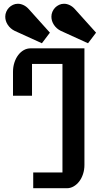

<svg xmlns="http://www.w3.org/2000/svg" viewBox="-20 -996 578 1016"><path d="M155.8 -83.5H310.5V-657.7H149.4V-489.3H48.8V-616.2Q48.8 -642.1 56.2 -664.8Q63.5 -687.5 76.2 -704.3Q88.9 -721.2 105.7 -730.7Q122.6 -740.2 142.1 -740.2H426.8V-123Q426.8 -97.7 419.4 -75.2Q412.1 -52.7 399.4 -36.1Q386.7 -19.5 369.9 -9.8Q353 0 334 0H155.8ZM301.3 -833Q278.8 -844.2 265.4 -864.5Q252 -884.8 252 -907.7Q252 -921.4 257.3 -933.8Q262.7 -946.3 271.7 -955.6Q280.8 -964.8 293 -970.5Q305.2 -976.1 318.4 -976.1Q333.5 -976.1 348.1 -969.2Q362.8 -962.4 375 -949.2L488.3 -823.2L445.8 -767.1ZM57.1 -833Q34.7 -844.2 21.2 -864.5Q7.8 -884.8 7.8 -907.7Q7.8 -921.4 13.2 -933.8Q18.6 -946.3 27.6 -955.6Q36.6 -964.8 48.8 -970.5Q61 -976.1 74.2 -976.1Q89.4 -976.1 104 -969.2Q118.7 -962.4 130.9 -949.2L244.1 -823.2L201.7 -767.1Z"/></svg>

Font: Atomic Age
Style: Regular
Weight: 400
Designer: James Grieshaber
Foundry: James Grieshaber
Version: Version 1.008; ttfautohint (v1.4.1) -l 6 -r 46 -G 0 -x 0 -H 